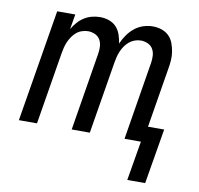

<svg xmlns="http://www.w3.org/2000/svg" viewBox="-79 -611 908 877"><g transform="rotate(10 375.0 -172.5)"><path d="M567 183 598 0H522L581 -361Q584 -379 583 -396Q582 -413 574 -427Q566 -441 550.5 -448Q535 -455 518 -455Q504 -455 490 -450Q476 -445 464.5 -435.5Q453 -426 444.5 -413.5Q436 -401 430.5 -388Q425 -375 421.5 -361Q418 -347 416 -334L361 0H277L336 -361Q339 -379 338 -396Q337 -413 329 -427Q321 -441 305.5 -448Q290 -455 273 -455Q259 -455 244.5 -450Q230 -445 219 -435.5Q208 -426 199.5 -413.5Q191 -401 185.5 -388Q180 -375 176.5 -361Q173 -347 171 -334L116 0H32L118 -520H202L190 -450Q200 -467 213 -482Q226 -497 242.5 -507.5Q259 -518 278 -523Q297 -528 315 -528H316Q338 -528 358 -521Q378 -514 391.5 -499.5Q405 -485 412 -465Q419 -445 422 -424Q431 -445 444.5 -464.5Q458 -484 476.5 -499Q495 -514 517 -521Q539 -528 561 -528Q582 -528 601.5 -521.5Q621 -515 635 -501.5Q649 -488 656 -469.5Q663 -451 666.5 -431Q670 -411 668.5 -389.5Q667 -368 663 -347L618 -73H693L650 183Z"/></g></svg>

Font: Iosevka Aile
Style: Italic
Weight: 400
Italic angle: -9°
Designer: Belleve Invis
Foundry: Belleve Invis
Version: Version 28.0.1; ttfautohint (v1.8.4)